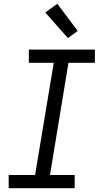

<svg xmlns="http://www.w3.org/2000/svg" viewBox="-20 -998 540 1018"><path d="M26 0V-70H166L265 -665H133V-735H483V-665H343L245 -70H376V0ZM340 -796 220 -932 284 -978 392 -834Z"/></svg>

Font: Iosevka SS04 Oblique
Style: Regular
Weight: 400
Italic angle: -9°
Monospace: yes
Designer: Belleve Invis
Foundry: Belleve Invis
Version: Version 19.0.0; ttfautohint (v1.8.4)